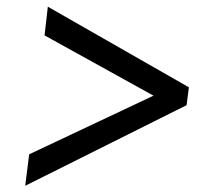

<svg xmlns="http://www.w3.org/2000/svg" viewBox="-20 -610 645 586"><path d="M549.5 -289 57 -43 69 -139 448.5 -318 116 -502 126 -589.5 556.5 -343.5Z"/></svg>

Font: Merriweather 36pt SemiBold
Style: Italic
Weight: 600
Italic angle: -7.8°
Version: Version 2.101